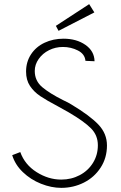

<svg xmlns="http://www.w3.org/2000/svg" viewBox="-20 -887 587 928"><path d="M39 -137 78 -152Q100 -91 157 -55Q214 -19 276 -19Q325 -19 365.5 -40.5Q406 -62 429.5 -100Q453 -138 453 -185Q453 -233 420 -266.5Q387 -300 312 -344L260 -373Q205 -402 174.5 -422.5Q144 -443 125 -471.5Q106 -500 106 -541Q106 -588 130 -624.5Q154 -661 195.5 -680.5Q237 -700 287 -700Q350 -700 393 -670Q436 -640 437 -591L393 -593Q390 -626 356.5 -643Q323 -660 284 -660Q248 -660 217 -644.5Q186 -629 167 -602Q148 -575 148 -544Q148 -496 184.5 -465.5Q221 -435 285 -403Q311 -391 325 -382Q415 -328 456 -284.5Q497 -241 497 -184Q497 -124 466.5 -77Q436 -30 385.5 -4.5Q335 21 276 21Q228 21 178 1Q128 -19 90.5 -55Q53 -91 39 -137ZM250 -762 411 -867 436 -827 263 -738Z"/></svg>

Font: Bellota Text Light
Style: Regular
Weight: 300
Designer: Kemie Guaida
Foundry: Kemie Guaida
Version: Version 4.001